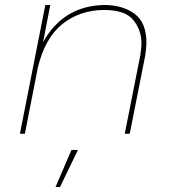

<svg xmlns="http://www.w3.org/2000/svg" viewBox="-20 -537 686 771"><path d="M501 0H481L543 -313Q548 -343 548 -363Q548 -416 515.5 -456.5Q483 -497 397 -497Q300 -496 230.5 -440.5Q161 -385 132 -266L80 0H60L162 -517H182L153 -368Q234 -513 397 -517Q473 -517 520.5 -481.5Q568 -446 568 -366Q568 -345 563 -313ZM221 214H203L267 65H293Z"/></svg>

Font: Argentum Sans Thin
Style: Italic
Weight: 100
Italic angle: -11°
Designer: Julieta Ulanovsky (font), Cristiano Sobral (main changes and remaster)
Foundry: Julieta Ulanovsky (font), Cristiano Sobral (main changes and remaster)
Version: Version 2.007;June 15, 2022;FontCreator 14.0.0.2814 64-bit; 